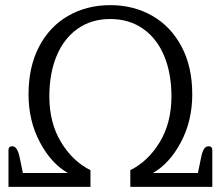

<svg xmlns="http://www.w3.org/2000/svg" viewBox="-20 -727 859 747"><path d="M13 -143Q13 -158 28 -158Q47 -158 56 -117L69 -54H244Q179 -91 135 -174Q91 -257 91 -360Q91 -467 132 -545.5Q173 -624 245.5 -665.5Q318 -707 409 -707Q500 -707 572.5 -665.5Q645 -624 686.5 -545.5Q728 -467 728 -360Q728 -257 684 -174Q640 -91 575 -54H750L763 -117Q771 -158 791 -158Q806 -158 806 -143V0H487V-65Q556 -99 601.5 -174Q647 -249 647 -352Q647 -442 618.5 -510Q590 -578 536 -615.5Q482 -653 409 -653Q336 -653 282.5 -615.5Q229 -578 200.5 -510Q172 -442 172 -352Q172 -249 217.5 -174Q263 -99 332 -65V0H13Z"/></svg>

Font: Maitree
Style: Regular
Weight: 400
Designer: CadsonDemak Team
Foundry: CadsonDemak
Version: Version 1.001